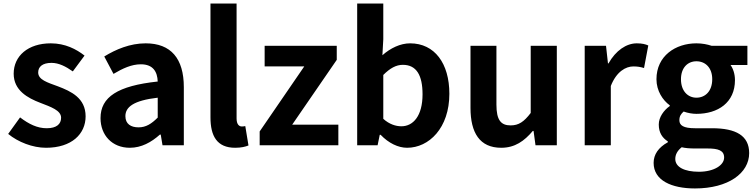

<svg xmlns="http://www.w3.org/2000/svg" viewBox="-20 -818 4254 1081"><path d="M239 14C384 14 462 -64 462 -163C462 -266 380 -304 306 -332C246 -354 195 -369 195 -410C195 -442 219 -464 270 -464C311 -464 350 -444 390 -416L456 -505C410 -541 347 -574 266 -574C138 -574 57 -503 57 -403C57 -309 136 -266 207 -239C266 -216 324 -197 324 -155C324 -120 299 -96 243 -96C190 -96 143 -119 93 -157L26 -64C82 -18 164 14 239 14Z M711 14C776 14 832 -17 880 -60H885L895 0H1015V-327C1015 -489 942 -574 800 -574C712 -574 632 -540 567 -500L619 -402C671 -433 721 -456 773 -456C842 -456 866 -414 868 -359C643 -335 546 -272 546 -153C546 -57 611 14 711 14ZM760 -101C717 -101 686 -120 686 -164C686 -215 731 -252 868 -268V-156C833 -121 802 -101 760 -101Z M1304 14C1338 14 1362 8 1379 1L1361 -108C1351 -106 1347 -106 1341 -106C1327 -106 1312 -117 1312 -151V-798H1165V-157C1165 -53 1201 14 1304 14Z M1442 0H1885V-116H1625L1876 -481V-560H1470V-444H1693L1442 -78Z M2272 14C2395 14 2510 -97 2510 -290C2510 -461 2427 -574 2289 -574C2234 -574 2178 -547 2133 -507L2138 -597V-798H1991V0H2106L2118 -59H2123C2168 -12 2222 14 2272 14ZM2240 -107C2209 -107 2172 -118 2138 -149V-396C2176 -434 2210 -453 2248 -453C2325 -453 2359 -394 2359 -287C2359 -165 2306 -107 2240 -107Z M2802 14C2879 14 2932 -24 2980 -81H2984L2995 0H3115V-560H2968V-182C2930 -132 2900 -112 2855 -112C2800 -112 2775 -142 2775 -229V-560H2629V-211C2629 -70 2681 14 2802 14Z M3272 0H3419V-334C3451 -415 3503 -444 3546 -444C3570 -444 3586 -441 3606 -435L3630 -562C3614 -569 3596 -574 3565 -574C3507 -574 3447 -534 3406 -461H3403L3392 -560H3272Z M3893 243C4080 243 4198 157 4198 44C4198 -54 4124 -96 3989 -96H3893C3828 -96 3805 -112 3805 -141C3805 -165 3815 -177 3829 -190C3854 -181 3880 -177 3901 -177C4022 -177 4118 -240 4118 -367C4118 -402 4107 -433 4093 -452H4188V-560H3987C3963 -568 3934 -574 3901 -574C3783 -574 3676 -503 3676 -372C3676 -306 3712 -253 3751 -225V-221C3717 -197 3689 -158 3689 -117C3689 -70 3710 -41 3740 -22V-17C3687 12 3660 52 3660 99C3660 198 3761 243 3893 243ZM3901 -268C3853 -268 3814 -305 3814 -372C3814 -437 3852 -473 3901 -473C3951 -473 3990 -437 3990 -372C3990 -305 3951 -268 3901 -268ZM3915 149C3834 149 3782 123 3782 77C3782 53 3793 31 3818 11C3839 16 3862 18 3895 18H3964C4024 18 4057 29 4057 69C4057 112 4000 149 3915 149Z"/></svg>

Font: Noto Sans TC
Style: Bold
Weight: 700
Designer: Ryoko NISHIZUKA 西塚涼子 (kana, bopomofo & ideographs); Paul D. Hunt (Latin, Greek & Cyrillic); Sandoll Communications 산돌커뮤니
Foundry: Adobe
Version: Version 2.004;hotconv 1.0.118;makeotfexe 2.5.65603